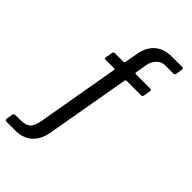

<svg xmlns="http://www.w3.org/2000/svg" viewBox="-356 -824 1076 1076"><g transform="rotate(45 182.5 -285.5)"><path d="M368 -530Q373 -530 375.5 -527Q378 -524 377 -520L370 -477Q368 -467 357 -467H243Q235 -467 234 -459L147 38Q137 100 99.5 135.5Q62 171 -2 171H-70Q-84 171 -82 157L-76 120Q-75 116 -72 113Q-69 110 -65 110L-15 109Q21 109 39 91Q57 73 65 28L150 -460Q151 -467 144 -467H75Q66 -467 67 -477L75 -520Q75 -524 78.5 -527Q82 -530 88 -530H154Q163 -530 164 -540L177 -613Q188 -676 226 -709Q264 -742 325 -742H408Q420 -742 418 -730L412 -691Q411 -686 407.5 -683.5Q404 -681 399 -681H334Q306 -681 285 -660Q264 -639 258 -606L247 -539Q245 -530 254 -530H368Z"/></g></svg>

Font: Libre Franklin Thin
Style: Regular
Weight: 400
Version: Version 3.000